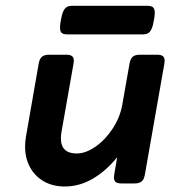

<svg xmlns="http://www.w3.org/2000/svg" viewBox="-20 -643 640 673"><path d="M522.5 -597.7Q522.5 -587.9 519.5 -572.3Q516.1 -551.8 511 -541Q505.9 -530.3 498.8 -526.4Q491.7 -522.5 480 -522.5H215.3Q202.1 -522.5 196.3 -527.6Q190.4 -532.7 190.4 -546.9Q190.4 -557.1 193.4 -572.3Q196.8 -592.8 201.9 -603.5Q207 -614.3 214.1 -618.4Q221.2 -622.6 232.9 -622.6H497.6Q510.7 -622.6 516.6 -617.2Q522.5 -611.8 522.5 -597.7ZM557.1 -430.7Q557.1 -428.2 556.2 -420.4L487.8 -30.8Q484.9 -14.2 476.6 -7.1Q468.3 0 451.7 0H405.8Q392.1 0 385.7 -4.9Q379.4 -9.8 379.4 -20.5Q379.4 -22.9 380.4 -30.8L390.6 -91.8Q351.6 -43.5 304.9 -16.4Q258.3 10.7 207 10.7Q165 10.7 133.5 -7.3Q102.1 -25.4 85 -57.1Q67.9 -88.9 67.9 -128.9Q67.9 -145.5 70.8 -163.1L115.7 -420.4Q118.7 -437 127 -444.1Q135.3 -451.2 151.9 -451.2H212.4Q226.1 -451.2 232.4 -446.3Q238.8 -441.4 238.8 -430.7Q238.8 -428.2 237.8 -420.4L195.8 -182.1Q193.4 -167.5 193.4 -158.2Q193.4 -105 249 -105Q280.3 -105 314.7 -128.9Q349.1 -152.8 375 -192.4Q400.9 -231.9 408.7 -276.4L434.1 -420.4Q437 -437 445.3 -444.1Q453.6 -451.2 470.2 -451.2H530.8Q544.4 -451.2 550.8 -446.3Q557.1 -441.4 557.1 -430.7Z"/></svg>

Font: Courier Prime Sans
Style: Bold Italic
Weight: 700
Italic angle: -10°
Designer: Alan Dague-Greene
Foundry: Quote-Unquote Apps
Version: Version 3.020